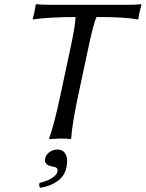

<svg xmlns="http://www.w3.org/2000/svg" viewBox="-20 -668 702 926"><path d="M256.8 53.2Q285.2 53.2 297.1 76.7Q309.1 100.1 300.3 139.2Q291.5 181.6 256.6 206.1Q221.7 230.5 173.3 237.8Q167 230 170.4 213.9Q207 206.1 230.5 190.7Q253.9 175.3 256.8 161.1Q259.8 147.5 253.2 142.1Q246.6 136.7 231.4 134.8Q190.9 127.4 197.8 96.2Q201.7 78.1 218.5 65.7Q235.4 53.2 256.8 53.2ZM321.8 -444.8Q345.7 -558.6 343.8 -585.9Q284.2 -585.9 232.9 -583Q181.6 -580.1 160.2 -577.1L139.2 -574.2L137.7 -578.1Q145.5 -601.1 152.3 -645L154.8 -647.9Q178.2 -645 213.9 -645H600.1Q636.2 -645 660.6 -647.9L662.1 -645Q649.9 -602.1 647.9 -578.1L645 -574.2Q579.6 -586.4 445.8 -585.9Q431.6 -558.1 407.7 -444.8L355.5 -200.2Q328.1 -70.8 323.2 0L320.3 2.9Q303.7 0 270 0L217.3 2.9L216.8 0Q241.2 -67.9 269.5 -200.2Z"/></svg>

Font: Linux Biolinum
Style: Italic
Weight: 400
Italic angle: -12°
Designer: Philipp H. Poll
Foundry: Philipp H. Poll
Version: Version 1.1.3 ; ttfautohint (v0.9)